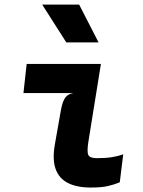

<svg xmlns="http://www.w3.org/2000/svg" viewBox="-20 -832 640 860"><path d="M386 8Q324.5 8 284.5 -12.2Q244.5 -32.5 229.2 -75Q214 -117.5 225.5 -183.5L253 -339.5Q260 -378 272.5 -394.8Q285 -411.5 308 -415H85L99.5 -545.5H432L376 -198Q368.5 -151 376 -137.2Q383.5 -123.5 413 -123.5Q453 -123.5 480.2 -127.8Q507.5 -132 532 -141L516.5 -15.5Q489.5 -4.5 461.5 1.8Q433.5 8 386 8ZM421.5 -642H277L169 -811.5H334.5Z"/></svg>

Font: Spline Sans Mono
Style: Bold Italic
Weight: 700
Italic angle: -4°
Monospace: yes
Version: Version 1.004